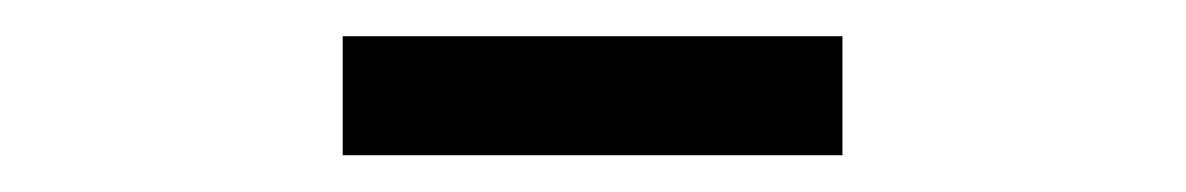

<svg xmlns="http://www.w3.org/2000/svg" viewBox="-20 -779 655 106"><path d="M445.1 -693.3H169.2V-759H445.1Z"/></svg>

Font: FiraCode Nerd Font Mono
Style: Regular
Weight: 400
Monospace: yes
Designer: Carrois Corporate, Edenspiekermann AG, Nikita Prokopov
Foundry: Carrois Corporate, Edenspiekermann AG, Nikita Prokopov
Version: Version 6.002;Nerd Fonts 3.4.0